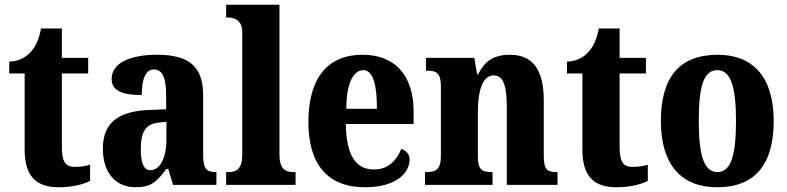

<svg xmlns="http://www.w3.org/2000/svg" viewBox="-20 -780 3322 810"><path d="M228 10C294 10 340 -6 360 -17V-85C342 -79 318 -76 295 -76C253 -76 241 -102 241 -161V-470H352V-536H241V-660H153C145 -615 130 -584 113 -565C96 -544 65 -521 19 -520V-470H84V-148C84 -31 138 10 228 10Z M552 10C617 10 642 -13 681 -67H690L710 0H893V-54H890C850 -54 837 -70 837 -125V-379C837 -504 772 -549 642 -549C537 -549 451 -518 451 -447C451 -399 492 -379 578 -379C578 -448 595 -487 629 -487C667 -487 681 -449 681 -374V-319L609 -316C479 -311 414 -262 414 -153C414 -42 476 10 552 10ZM614 -62C586 -62 574 -94 574 -149C574 -221 592 -257 650 -263L682 -266V-191C682 -114 655 -62 614 -62Z M934 0H1227V-54H1217C1183 -54 1159 -69 1159 -126V-760H934V-706H945C962 -706 1002 -698 1002 -646V-126C1002 -69 978 -54 945 -54H934Z M1519 10C1655 10 1708 -53 1708 -107C1708 -130 1692 -146 1673 -152C1653 -103 1618 -65 1558 -65C1481 -65 1441 -124 1439 -257H1725V-308C1725 -466 1643 -549 1509 -549C1364 -549 1281 -453 1281 -265C1281 -91 1359 10 1519 10ZM1570 -321H1441C1441 -427 1470 -484 1513 -484C1553 -484 1571 -423 1570 -321Z M1773 0H2058V-54H2054C2015 -54 1996 -63 1996 -120V-308C1996 -388 2012 -462 2063 -462C2106 -462 2118 -412 2118 -327V0H2332V-54H2328C2289 -54 2274 -63 2274 -125V-356C2274 -491 2224 -549 2131 -549C2057 -549 2021 -516 1997 -466H1993L1981 -536H1777V-482H1781C1820 -482 1840 -473 1840 -417V-123C1840 -63 1817 -54 1778 -54H1773Z M2581 10C2647 10 2693 -6 2713 -17V-85C2695 -79 2671 -76 2648 -76C2606 -76 2594 -102 2594 -161V-470H2705V-536H2594V-660H2506C2498 -615 2483 -584 2466 -565C2449 -544 2418 -521 2372 -520V-470H2437V-148C2437 -31 2491 10 2581 10Z M3005 10C3162 10 3244 -82 3244 -270C3244 -458 3154 -549 3008 -549C2850 -549 2768 -458 2768 -270C2768 -82 2857 10 3005 10ZM3007 -54C2948 -54 2928 -129 2928 -270C2928 -412 2947 -484 3006 -484C3064 -484 3085 -412 3085 -270C3085 -129 3065 -54 3007 -54Z"/></svg>

Font: Noto Serif Khmer Condensed ExtraBold
Style: Regular
Weight: 800
Width: 3
Designer: Danh Hong and the Monotype Design Team
Foundry: Monotype Imaging Inc.
Version: Version 2.004